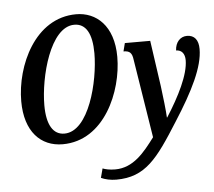

<svg xmlns="http://www.w3.org/2000/svg" viewBox="-62 -793 1227 1101"><g transform="rotate(-5 552.0 -242.5)"><path d="M275 11C515 11 630 -263 630 -461C630 -642 530 -725 416 -725C178 -725 59 -459 59 -255C59 -80 149 11 275 11ZM290 -49C225 -49 189 -108 189 -221C189 -383 261 -666 400 -666C467 -666 501 -606 501 -493C501 -332 431 -49 290 -49ZM563 240C732 240 803 141 931 -62C1038 -229 1104 -362 1104 -465C1104 -517 1081 -546 1038 -546C1000 -546 971 -516 969 -468C1002 -468 1019 -444 1019 -408C1019 -325 958 -204 885 -90H883C882 -123 871 -219 864 -271L826 -536H680L668 -489C704 -489 717 -476 722 -436L794 16C732 99 667 181 562 181C529 181 505 175 490 169L476 222C499 233 531 240 563 240Z"/></g></svg>

Font: Noto Serif Condensed SemiBold
Style: Italic
Weight: 600
Width: 3
Italic angle: -12°
Designer: Monotype Design Team
Foundry: Monotype Imaging Inc.
Version: Version 2.014